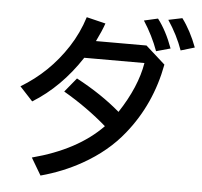

<svg xmlns="http://www.w3.org/2000/svg" viewBox="-61 -941 1121 1068"><g transform="rotate(5 499.5 -407.5)"><path d="M728.5 -709 836.9 -611.8Q794.9 -387.2 658.2 -217.8Q570.3 -107.4 432.6 -29.8Q327.1 29.8 204.1 63L147.5 -32.7Q398.4 -98.6 537.1 -241.7Q427.7 -336.9 294.9 -414.1L359.4 -492.7Q501 -417.5 605.5 -327.6Q703.1 -476.1 725.6 -610.8H389.6Q277.3 -439.5 122.1 -343.8L49.8 -421.9Q205.1 -515.1 304.7 -668.5Q355.5 -746.6 383.8 -836.9L490.2 -811Q474.6 -766.1 446.3 -709ZM784.2 -682.1Q753.9 -766.1 702.1 -846.2L779.3 -863.8Q828.1 -800.8 863.3 -704.1ZM919.9 -698.2Q890.6 -781.2 836.9 -861.8L914.1 -877.9Q962.9 -812.5 997.1 -721.2Z"/></g></svg>

Font: UDEV Gothic 35
Style: Bold
Weight: 700
Version: v2.1.0; ttfautohint (v1.8.4.7-5d5b-dirty) -l 6 -r 45 -G 200 